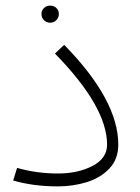

<svg xmlns="http://www.w3.org/2000/svg" viewBox="-20 -652 498 685"><path d="M27 -8 41 -53Q111 -33 187 -33Q258 -33 310 -60Q362 -87 362 -136Q362 -271 176 -461L209 -492Q402 -295 402 -136Q402 -84 370 -50.5Q338 -17 289 -2Q240 13 187 13Q99 13 27 -8ZM128 -602Q128 -615 137 -623.5Q146 -632 159 -632Q172 -632 181 -623.5Q190 -615 190 -602Q190 -589 181 -580Q172 -571 159 -571Q146 -571 137 -580Q128 -589 128 -602Z"/></svg>

Font: FiraGO ExtraLight
Style: Regular
Weight: 200
Designer: bBox Type
Foundry: bBox Type GmbH
Version: Version 1.001